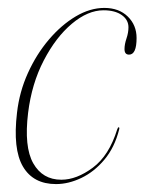

<svg xmlns="http://www.w3.org/2000/svg" viewBox="-20 -455 365 485"><path d="M241.5 -429Q202 -429 161.5 -395Q121 -361 90.5 -302.2Q60 -243.5 51 -170Q40.5 -84 64 -42.5Q87.5 -1 135 -1Q173.5 -1 214.5 -31.5Q255.5 -62 276 -128Q278 -133.5 279.5 -133.5Q282.5 -133.5 281 -128Q269.5 -82.5 243.8 -51.8Q218 -21 185.5 -5.5Q153 10 121.5 10Q64 10 38 -34.2Q12 -78.5 23 -170.5Q29 -223 50.5 -270.5Q72 -318 103.5 -355Q135 -392 171.2 -413.5Q207.5 -435 243.5 -435Q280.5 -435 302.8 -413.2Q325 -391.5 325 -359Q325 -317 306 -317Q294.5 -317 294.5 -331Q294.5 -343 299.5 -357.8Q304.5 -372.5 304.5 -386Q304.5 -405 287.5 -417Q270.5 -429 241.5 -429Z"/></svg>

Font: Fraunces 144pt Thin
Style: Italic
Weight: 100
Italic angle: -16°
Version: Version 1.000;[b76b70a41]